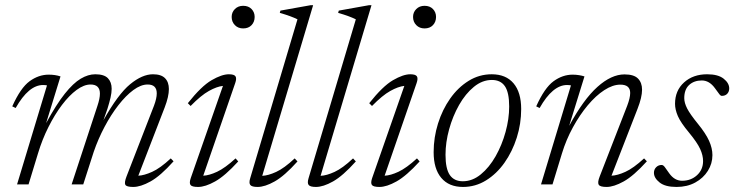

<svg xmlns="http://www.w3.org/2000/svg" viewBox="-20 -730 2907 760"><path d="M667 -91.5Q615 -33.5 575.8 -11.8Q536.5 10 507.5 10Q480.5 10 476 1.2Q471.5 -7.5 481 -32L589.5 -311.5Q600.5 -340.5 600.5 -360.5Q600.5 -395.5 564.5 -395.5Q537.5 -395.5 507.8 -373.5Q478 -351.5 448.5 -313.5Q419 -275.5 393.8 -227.8Q368.5 -180 351 -129L309.5 0H263.5L365.5 -310.5Q375.5 -340 375.5 -359.5Q375.5 -395.5 338.5 -395.5Q312.5 -395.5 283.2 -374Q254 -352.5 225.2 -314.5Q196.5 -276.5 171.8 -227.2Q147 -178 130.5 -123L93 0H47.5L166 -392Q163.5 -392.5 160 -393Q156.5 -393.5 150.5 -393.5Q93.5 -393.5 42 -302.5L28.5 -309Q61.5 -382.5 97.2 -408.5Q133 -434.5 172.5 -434.5Q199 -434.5 219.5 -427.5L162.5 -242.5Q203 -317 236.5 -359Q270 -401 299.5 -418.5Q329 -436 357 -436Q392 -436 407 -420.5Q422 -405 422 -378.5Q422 -363 417.5 -343.5Q413 -324 405.5 -300L389.5 -254Q447 -357 495 -396.5Q543 -436 585.5 -436Q618 -436 633.2 -420.5Q648.5 -405 648.5 -377.5Q648.5 -348 632 -305L527.5 -34.5Q550.5 -35.5 582.2 -49.8Q614 -64 656 -103Z M897 -663Q897 -681.5 909.8 -694.2Q922.5 -707 942.5 -707Q963.5 -707 975.8 -694.2Q988 -681.5 988 -663Q988 -643.5 975.8 -630.5Q963.5 -617.5 942.5 -617.5Q922.5 -617.5 909.8 -630.5Q897 -643.5 897 -663ZM735 -25 862.5 -390Q838.5 -387.5 807 -370Q775.5 -352.5 734.5 -310.5L723.5 -321.5Q777 -389 817.5 -412.5Q858 -436 886 -436Q907 -436 912.2 -427.8Q917.5 -419.5 911 -401L784.5 -34.5Q808 -35.5 839.5 -50.2Q871 -65 912.5 -103L923 -91Q870.5 -33.5 831.5 -11.8Q792.5 10 764 10Q739.5 10 734 2Q728.5 -6 735 -25Z M1157.5 -653.5Q1131.5 -666.5 1087.5 -679L1090 -688L1210 -709.5H1219.5L1018 -34Q1041.5 -35 1073.2 -49.5Q1105 -64 1146.5 -103L1157.5 -91Q1106 -33.5 1067.2 -11.8Q1028.5 10 999.5 10Q977 10 970.8 2.2Q964.5 -5.5 970.5 -25Z M1388.5 -653.5Q1362.5 -666.5 1318.5 -679L1321 -688L1441 -709.5H1450.5L1249 -34Q1272.5 -35 1304.2 -49.5Q1336 -64 1377.5 -103L1388.5 -91Q1337 -33.5 1298.2 -11.8Q1259.5 10 1230.5 10Q1208 10 1201.8 2.2Q1195.5 -5.5 1201.5 -25Z M1615 -663Q1615 -681.5 1627.8 -694.2Q1640.5 -707 1660.5 -707Q1681.5 -707 1693.8 -694.2Q1706 -681.5 1706 -663Q1706 -643.5 1693.8 -630.5Q1681.5 -617.5 1660.5 -617.5Q1640.5 -617.5 1627.8 -630.5Q1615 -643.5 1615 -663ZM1453 -25 1580.5 -390Q1556.5 -387.5 1525 -370Q1493.5 -352.5 1452.5 -310.5L1441.5 -321.5Q1495 -389 1535.5 -412.5Q1576 -436 1604 -436Q1625 -436 1630.2 -427.8Q1635.5 -419.5 1629 -401L1502.5 -34.5Q1526 -35.5 1557.5 -50.2Q1589 -65 1630.5 -103L1641 -91Q1588.5 -33.5 1549.5 -11.8Q1510.5 10 1482 10Q1457.5 10 1452 2Q1446.5 -6 1453 -25Z M1926.5 -436Q1982.5 -436 2012.8 -400.2Q2043 -364.5 2043 -298.5Q2043 -240 2025.5 -185Q2008 -130 1977 -86Q1946 -42 1904 -16Q1862 10 1812.5 10Q1757 10 1726.8 -25.8Q1696.5 -61.5 1696.5 -127.5Q1696.5 -186 1713.8 -241Q1731 -296 1762 -340Q1793 -384 1835 -410Q1877 -436 1926.5 -436ZM1812 -12.5Q1850 -12.5 1883.2 -39.8Q1916.5 -67 1941.8 -111.5Q1967 -156 1981.2 -207.8Q1995.5 -259.5 1995.5 -308.5Q1995.5 -364 1978.5 -388.8Q1961.5 -413.5 1927 -413.5Q1889 -413.5 1855.8 -386.2Q1822.5 -359 1797.2 -314.5Q1772 -270 1757.8 -218.2Q1743.5 -166.5 1743.5 -117.5Q1743.5 -62 1760.5 -37.2Q1777.5 -12.5 1812 -12.5Z M2116 -302.5 2102.5 -309Q2135.5 -382.5 2171.2 -408.5Q2207 -434.5 2246.5 -434.5Q2259.5 -434.5 2272 -432.5Q2284.5 -430.5 2293.5 -427.5L2233 -232Q2289.5 -336.5 2344.8 -386Q2400 -435.5 2452 -435.5Q2489.5 -435.5 2505.5 -419Q2521.5 -402.5 2521.5 -375Q2521.5 -345 2503.5 -299L2400.5 -34.5Q2424 -35.5 2455.5 -49.8Q2487 -64 2529.5 -103L2540.5 -91.5Q2488 -33.5 2448.8 -11.8Q2409.5 10 2381 10Q2355 10 2349.8 1Q2344.5 -8 2354 -32L2462.5 -311Q2474.5 -342.5 2474.5 -362Q2474.5 -395 2435.5 -395Q2405.5 -395 2372 -373.2Q2338.5 -351.5 2306.5 -313.2Q2274.5 -275 2247.8 -226Q2221 -177 2204.5 -123L2167 0H2121.5L2240 -392Q2237.5 -392.5 2234 -393Q2230.5 -393.5 2224.5 -393.5Q2167.5 -393.5 2116 -302.5Z M2599 -77Q2605.5 -77 2611.8 -68.2Q2618 -59.5 2629 -44Q2650 -14.5 2680 -14.5Q2715 -14.5 2739 -36.5Q2763 -58.5 2763 -92.5Q2763 -115 2751.5 -140.2Q2740 -165.5 2707.5 -205Q2674.5 -244.5 2663.2 -270.5Q2652 -296.5 2652 -319Q2652 -371.5 2687.8 -403.8Q2723.5 -436 2779 -436Q2822.5 -436 2844.5 -418.5Q2866.5 -401 2866.5 -380Q2866.5 -367.5 2858.8 -359Q2851 -350.5 2837 -350.5Q2832 -350.5 2826.2 -358.8Q2820.5 -367 2809.5 -381.5Q2787.5 -411.5 2758 -411.5Q2727.5 -411.5 2708 -393.8Q2688.5 -376 2688.5 -341.5Q2688.5 -323 2700 -300.5Q2711.5 -278 2742.5 -240Q2773.5 -202 2786.8 -172.5Q2800 -143 2800 -116Q2800 -82.5 2782 -53.8Q2764 -25 2732 -7.5Q2700 10 2658 10Q2613 10 2590.8 -7.8Q2568.5 -25.5 2568.5 -46Q2568.5 -59 2577.2 -68Q2586 -77 2599 -77Z"/></svg>

Font: Newsreader Text Light
Style: Italic
Weight: 300
Italic angle: -17°
Designer: Hugues Gentile
Foundry: Production Type
Version: Version 1.001